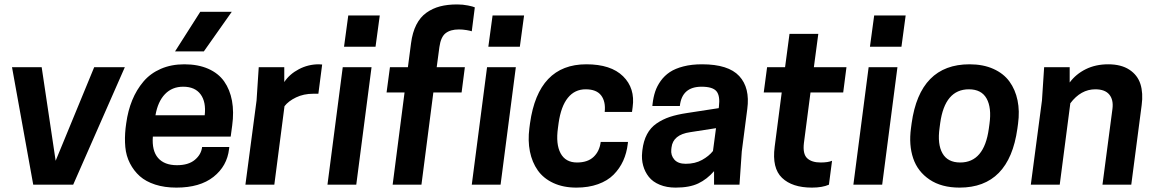

<svg xmlns="http://www.w3.org/2000/svg" viewBox="-20 -833 5224 866"><path d="M129.9 0 34.2 -529.8H168L231 -107.9L404.8 -529.8H543L310.1 0Z M883.3 -779.8H1025.4L899.4 -601.1H769.5ZM1020.5 -216.8H669.4Q664.6 -153.3 692.9 -120.6Q721.2 -87.9 778.3 -87.9Q830.1 -87.9 858.9 -112.1Q887.7 -136.2 891.6 -169.9H1014.2L1013.2 -161.1Q1004.4 -84 943.1 -35.4Q881.8 13.2 775.4 13.2Q722.2 13.2 679.9 -0.5Q637.7 -14.2 610.6 -38.3Q583.5 -62.5 566.2 -96.2Q548.8 -129.9 545.2 -169.9Q541.5 -210 546.4 -254.9L549.3 -276.9Q557.1 -334 576.4 -381.1Q595.7 -428.2 627 -465.1Q658.2 -502 705.3 -522.5Q752.4 -543 811.5 -543Q873.5 -543 919.4 -522.7Q965.3 -502.4 991.2 -465.6Q1017.1 -428.7 1026.4 -378.4Q1035.6 -328.1 1027.3 -267.1ZM806.2 -441.9Q756.3 -441.9 724.1 -408.4Q691.9 -375 681.2 -313H903.3Q910.2 -373 884.8 -407.5Q859.4 -441.9 806.2 -441.9Z M1418 -543 1433.1 -542 1416 -410.2H1393.1Q1349.6 -410.2 1315.2 -393.6Q1280.8 -377 1263.2 -354L1217.3 0H1086.9L1137.2 -379.9L1147 -529.8H1262.2V-462.9Q1285.6 -498.5 1327.9 -520.8Q1370.1 -543 1418 -543Z M1457 0 1525.9 -529.8H1655.8L1586.9 0ZM1692.9 -763.2 1673.8 -622.1H1531.7L1550.8 -763.2Z M1961.9 -621.1 1949.7 -529.8H2076.7L2062 -416H1934.6L1880.9 0H1751L1804.7 -416H1723.6L1738.8 -529.8H1819.8L1834 -638.2Q1840.3 -687 1857.9 -721.4Q1875.5 -755.9 1903.3 -775.6Q1931.2 -795.4 1964.8 -804.2Q1998.5 -813 2042 -813Q2067.4 -813 2090.6 -808.3Q2113.8 -803.7 2121.6 -799.8L2107.9 -691.9Q2102.1 -694.3 2084.2 -697.3Q2066.4 -700.2 2049.8 -700.2Q2011.7 -700.2 1990 -683.3Q1968.3 -666.5 1961.9 -621.1Z M2107.9 0 2176.8 -529.8H2306.6L2237.8 0ZM2343.8 -763.2 2324.7 -622.1H2182.6L2201.7 -763.2Z M2499.5 -277.8 2496.6 -255.9Q2486.3 -183.1 2508.5 -141.6Q2530.8 -100.1 2582.5 -100.1Q2630.4 -100.1 2657.2 -125.2Q2684.1 -150.4 2689.5 -192.9H2812.5L2811.5 -184.1Q2806.6 -142.6 2790.8 -107.7Q2774.9 -72.8 2747.6 -45.2Q2720.2 -17.6 2677.2 -2.2Q2634.3 13.2 2579.6 13.2Q2520.5 13.2 2475.8 -7.6Q2431.2 -28.3 2405.5 -64.7Q2379.9 -101.1 2370.1 -149.7Q2360.4 -198.2 2367.7 -254.9L2370.6 -276.9Q2407.7 -543 2624.5 -543Q2735.4 -543 2790.3 -489Q2845.2 -435.1 2833.5 -350.1L2830.6 -328.1H2707.5Q2712.4 -375 2691.4 -402.6Q2670.4 -430.2 2621.6 -430.2Q2572.3 -430.2 2541.3 -391.8Q2510.3 -353.5 2499.5 -277.8Z M3200.7 0V-61Q3168.9 -24.4 3129.4 -5.6Q3089.8 13.2 3027.3 13.2Q2986.8 13.2 2955.6 0.2Q2924.3 -12.7 2906.5 -35.2Q2888.7 -57.6 2880.9 -86.2Q2873 -114.7 2876.5 -147L2877.4 -155.8Q2882.3 -197.3 2898.2 -227.3Q2914.1 -257.3 2941.4 -276.1Q2968.8 -294.9 3001.2 -305.7Q3033.7 -316.4 3078.6 -323.2L3221.7 -345.2L3222.7 -353Q3228.5 -401.4 3211.4 -421.6Q3194.3 -441.9 3144.5 -441.9Q3055.7 -441.9 3046.4 -355H2922.4L2923.3 -363.8Q2926.8 -394.5 2935.1 -419.7Q2943.4 -444.8 2960.2 -468.3Q2977.1 -491.7 3001.2 -507.8Q3025.4 -523.9 3062.3 -533.4Q3099.1 -543 3146.5 -543Q3265.1 -543 3314.2 -490Q3363.3 -437 3350.6 -341.8L3325.7 -149.9L3315.4 0ZM3072.8 -94.2Q3115.2 -94.2 3146.5 -111.6Q3177.7 -128.9 3195.8 -151.9L3209.5 -254.9L3092.8 -236.8Q3015.6 -225.6 3008.8 -168L3007.8 -159.2Q3004.9 -132.3 3021.5 -113.3Q3038.1 -94.2 3072.8 -94.2Z M3650.9 -529.8H3797.9L3783.2 -416H3635.7L3606 -188Q3600.1 -138.7 3620.6 -119.4Q3641.1 -100.1 3681.2 -100.1Q3714.8 -100.1 3732.9 -107.9L3718.8 0Q3689 13.2 3642.1 13.2Q3553.2 13.2 3507.3 -30.8Q3461.4 -74.7 3474.1 -170.9L3505.9 -416H3424.8L3439.9 -529.8H3521L3541 -680.2H3670.9Z M3829.1 0 3897.9 -529.8H4027.8L3959 0ZM4064.9 -763.2 4045.9 -622.1H3903.8L3922.9 -763.2Z M4311 -100.1Q4418.9 -100.1 4439.9 -252L4442.9 -273.9Q4453.1 -347.2 4429.9 -388.7Q4406.7 -430.2 4350.1 -430.2Q4241.7 -430.2 4220.7 -277.8L4217.8 -255.9Q4207.5 -182.6 4231 -141.4Q4254.4 -100.1 4311 -100.1ZM4308.1 13.2Q4226.6 13.2 4172.9 -22.9Q4119.1 -59.1 4098.9 -118.9Q4078.6 -178.7 4088.9 -254.9L4091.8 -276.9Q4128.9 -543 4353 -543Q4414.6 -543 4460.7 -522.2Q4506.8 -501.5 4533.2 -465.1Q4559.6 -428.7 4569.6 -380.1Q4579.6 -331.5 4571.8 -274.9L4568.8 -252.9Q4531.7 13.2 4308.1 13.2Z M5082.5 0H4952.6L4997.6 -341.8Q5002.9 -382.8 4983.4 -406.5Q4963.9 -430.2 4920.4 -430.2Q4855 -430.2 4807.6 -367.2L4759.8 0H4629.4L4679.7 -379.9L4689.5 -529.8H4804.7V-460.9Q4833 -499 4877.4 -521Q4921.9 -543 4978.5 -543Q5036.6 -543 5073.7 -518.8Q5110.8 -494.6 5123.8 -453.9Q5136.7 -413.1 5129.4 -358.9Z"/></svg>

Font: Cooper Hewitt
Style: Semibold Italic
Weight: 710
Designer: Village Type and Design LLC
Foundry: Cooper Hewitt Smithsonian Design Museum
Version: 1.000